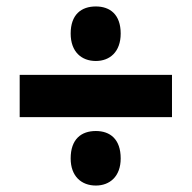

<svg xmlns="http://www.w3.org/2000/svg" viewBox="-20 -650 594 595"><path d="M277 -461C320 -461 354 -489 354 -546C354 -605 321 -630 277 -630C232 -630 199 -605 199 -546C199 -489 233 -461 277 -461ZM41 -287H513V-418H41ZM277 -75C320 -75 354 -103 354 -159C354 -219 321 -244 277 -244C232 -244 199 -219 199 -159C199 -103 233 -75 277 -75Z"/></svg>

Font: Noto Sans Georgian SemiCondensed Black
Style: Regular
Weight: 900
Width: 4
Designer: Monotype Design Team, Akaki Razmadze
Foundry: Google LLC
Version: Version 2.005